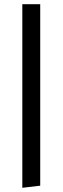

<svg xmlns="http://www.w3.org/2000/svg" viewBox="-20 -750 298 912"><path d="M86 142V-730H171V132Z"/></svg>

Font: Arima Medium
Style: Regular
Weight: 500
Designer: Joana Correia and Natanael Gama
Foundry: NDISCOVER
Version: Version 1.101;gftools[0.9.23]